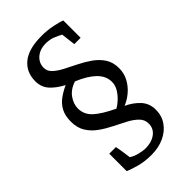

<svg xmlns="http://www.w3.org/2000/svg" viewBox="-259 -816 1018 1018"><g transform="rotate(-45 250.0 -307.5)"><path d="M440.9 -325.2Q440.9 -286.1 423.3 -253.9Q405.8 -221.7 378.2 -198.5Q350.6 -175.3 319.8 -163.1Q363.3 -143.1 393.1 -111.1Q422.9 -79.1 422.9 -30.8Q422.9 14.2 398.9 48.6Q375 83 333 102.5Q291 122.1 236.8 122.1Q185.1 122.1 143.3 110.1Q101.6 98.1 83 89.8V-41H132.8Q135.3 -27.3 136.5 -21Q137.7 -14.6 138.7 -8.5Q139.6 -2.4 141.6 10Q143.6 22.5 147 48.8Q165 61 192.1 68.1Q219.2 75.2 241.2 75.2Q285.2 75.2 314.7 53.2Q344.2 31.2 344.2 -5.9Q344.2 -35.2 323.7 -55.9Q303.2 -76.7 270.8 -94Q238.3 -111.3 201.7 -129.4Q165 -147.5 132.6 -170.4Q100.1 -193.4 79.6 -225.8Q59.1 -258.3 59.1 -305.2Q59.1 -349.6 75 -378.9Q90.8 -408.2 117.7 -427.7Q144.5 -447.3 176.8 -461.9Q132.3 -484.9 104.7 -515.1Q77.1 -545.4 77.1 -589.8Q77.1 -658.2 125.5 -697.5Q173.8 -736.8 271 -736.8Q314.5 -736.8 354.7 -728.3Q395 -719.7 410.2 -712.9V-583H362.8L353 -664.1Q336.4 -672.9 312.7 -682.9Q289.1 -692.9 258.8 -692.9Q214.4 -692.9 186.8 -668.9Q159.2 -645 159.2 -608.9Q159.2 -583.5 179.4 -564.5Q199.7 -545.4 231.9 -528.8Q264.2 -512.2 300 -494.4Q335.9 -476.6 368.2 -453.9Q400.4 -431.2 420.7 -399.9Q440.9 -368.7 440.9 -325.2ZM362.8 -299.8Q362.8 -344.7 326.7 -379.4Q290.5 -414.1 225.1 -440.9Q179.2 -425.3 157 -393.3Q134.8 -361.3 134.8 -328.1Q134.8 -282.2 170.2 -250Q205.6 -217.8 278.8 -183.1Q293.5 -190.9 313.2 -208.5Q333 -226.1 347.9 -250Q362.8 -273.9 362.8 -299.8Z"/></g></svg>

Font: Abyssinica SIL
Style: Regular
Weight: 400
Designer: Victor Gaultney and Lorna Evans
Foundry: SIL International
Version: Version 2.100